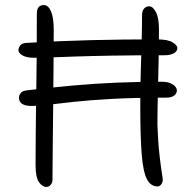

<svg xmlns="http://www.w3.org/2000/svg" viewBox="-20 -729 776 761"><path d="M116 -500Q85 -500 69 -509.5Q53 -519 53 -530Q53 -538 59.5 -548Q66 -558 85 -559Q219 -567 344.5 -570Q470 -573 599 -573Q646 -573 664.5 -561Q683 -549 683 -539Q683 -526 669.5 -518Q656 -510 632 -510Q510 -510 423.5 -508.5Q337 -507 278.5 -505Q220 -503 181.5 -501.5Q143 -500 116 -500ZM605 10Q577 10 562 -19.5Q547 -49 541.5 -119Q536 -189 536 -311Q536 -381 538 -446Q540 -511 541.5 -568Q543 -625 543 -668Q543 -687 551.5 -695.5Q560 -704 571 -704Q586 -704 598 -681Q610 -658 610 -614Q610 -551 608.5 -481.5Q607 -412 605.5 -347.5Q604 -283 604 -233Q605 -205 607 -173.5Q609 -142 613 -107.5Q617 -73 623 -33Q628 -12 621 -1Q614 10 605 10ZM163 12Q148 12 134.5 -7Q121 -26 121 -75Q121 -130 121.5 -179Q122 -228 122.5 -278Q123 -328 124 -385Q125 -442 125.5 -512.5Q126 -583 126 -674Q126 -692 133 -700.5Q140 -709 154 -709Q171 -709 182 -684.5Q193 -660 193 -610Q193 -526 192 -444Q191 -362 190.5 -285.5Q190 -209 189 -141Q188 -73 188 -16Q188 -5 181 3.5Q174 12 163 12ZM106 -309Q87 -309 75.5 -313.5Q64 -318 59.5 -325.5Q55 -333 55 -342Q55 -350 61.5 -359.5Q68 -369 87 -371Q181 -382 269 -390Q357 -398 444 -401.5Q531 -405 620 -405Q643 -405 656 -399Q669 -393 675 -385.5Q681 -378 681 -371Q681 -358 670 -350Q659 -342 639 -342Q513 -342 423.5 -337Q334 -332 273.5 -325.5Q213 -319 173.5 -314Q134 -309 106 -309Z"/></svg>

Font: Shantell Sans Light
Style: Regular
Weight: 300
Designer: Stephen Nixon, Anya Danilova, Shantell Martin
Foundry: Arrow Type
Version: Version 1.011;[c5ecc13dd]